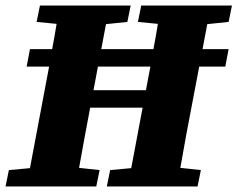

<svg xmlns="http://www.w3.org/2000/svg" viewBox="-29 -672 856 692"><path d="M308 -347 324 -432H513C508 -404 502 -375 497 -347ZM468 -593 540 -586C535 -556 530 -525 524 -495H336L353 -585L430 -593L442 -652H115L103 -593L175 -586C170 -556 165 -525 159 -495H79L67 -432H148C142 -402 137 -372 131 -342L79 -66L3 -59L-9 0H318L330 -59L256 -67C269 -139 282 -211 296 -284H485L444 -66L368 -59L356 0H683L695 -59L621 -67C635 -148 650 -229 666 -311L689 -432H783L795 -495H701L718 -585L795 -593L807 -652H480Z"/></svg>

Font: Source Serif Pro Black
Style: Italic
Weight: 900
Italic angle: -12°
Designer: Frank Grießhammer
Foundry: Adobe Systems Incorporated
Version: Version 3.001;hotconv 1.0.111;makeotfexe 2.5.65597